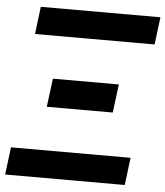

<svg xmlns="http://www.w3.org/2000/svg" viewBox="-54 -771 704 818"><g transform="rotate(5 298.0 -362.5)"><path d="M599 -725 584.5 -607.5H73L87.5 -725ZM524.5 -117.5 510 0H-1.5L13 -117.5ZM165.5 -424.5H447.5L432 -303H150Z"/></g></svg>

Font: Lato Heavy
Style: Italic
Weight: 800
Italic angle: -7°
Designer: Lukasz Dziedzic
Foundry: tyPoland Lukasz Dziedzic
Version: Version 2.007; 2014-02-27